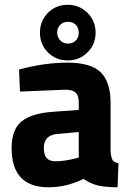

<svg xmlns="http://www.w3.org/2000/svg" viewBox="-20 -775 551 807"><path d="M220.2 -638.2Q220.7 -618.2 233.4 -605Q246.1 -591.8 266.1 -591.8Q286.1 -591.8 298.8 -605Q311.5 -618.2 311 -638.2Q311 -658.2 298.3 -670.9Q285.2 -683.6 265.6 -683.1Q246.1 -683.6 233.4 -670.9Q220.7 -658.2 220.2 -638.2ZM181.6 -721.2Q215.3 -754.9 264.6 -754.9Q314 -754.9 348.1 -720.7Q381.8 -686.5 381.8 -637.7Q381.8 -588.4 347.7 -554.7Q313.5 -521 264.6 -521Q215.3 -521 181.6 -554.7Q147.9 -588.4 147.9 -637.7Q147.9 -687 181.6 -721.2ZM212.9 -97.2Q251 -97.2 295.9 -108.9L311 -112.8V-220.2L220.2 -211.9Q164.1 -207 164.1 -151.9Q164.1 -96.7 212.9 -97.2ZM444.8 -344.2V-136.2Q447.3 -112.3 453.1 -102.5Q459 -92.8 478 -88.9L474.1 12.2Q422.9 11.7 392.6 4.9Q362.3 -2 331.1 -22.9Q259.3 12.2 184.1 12.2Q29.3 12.2 28.8 -151.9Q28.8 -231.9 71.8 -265.6Q114.7 -299.3 204.1 -305.2L311 -313V-344.2Q311 -375 296.9 -386.7Q282.7 -398.4 252 -397.9L64 -390.1L60.1 -482.9Q167 -511.7 263.7 -511.7Q360.4 -511.7 402.3 -472.2Q444.3 -432.1 444.8 -344.2Z"/></svg>

Font: TitilliumWeb-Bold
Style: Bold
Weight: 700
Version: Version 1.001;PS 57.000;hotconv 1.0.70;makeotf.lib2.5.55311